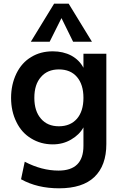

<svg xmlns="http://www.w3.org/2000/svg" viewBox="-20 -796 663 1040"><path d="M556 -505V-16Q556 101 491 163Q427 224 300 224Q182 224 94 175L114 80Q206 128 297 128Q432 128 432 -6V-106Q410 -66 365 -40Q321 -14 266 -14Q201 -14 149 -46Q97 -77 69 -135Q40 -193 40 -266Q40 -338 69 -398Q98 -457 149 -487Q199 -518 266 -518Q322 -518 366 -495Q410 -471 432 -429V-505ZM299 -112Q361 -112 397 -153Q432 -194 432 -266Q432 -338 397 -379Q362 -420 299 -420Q237 -420 202 -379Q166 -339 166 -266Q166 -194 202 -153Q237 -112 299 -112ZM249 -570H147L273 -776H352L478 -570H376L313 -698Z"/></svg>

Font: PRinguin Sans
Style: Bold
Weight: 700
Designer: Vernon Adams
Foundry: Vernon Adams
Version: ""